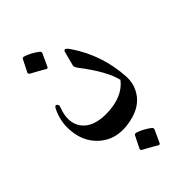

<svg xmlns="http://www.w3.org/2000/svg" viewBox="-266 -718 1103 1103"><g transform="rotate(-45 286.0 -166.0)"><path d="M375 -458Q478 -306 488 -120Q490 -72 471 -33Q425 64 287 79Q192 89 125 35Q59 -19 45 -107Q30 -199 72 -281Q82 -298 91 -290Q103 -280 95 -264Q59 -169 105 -109Q150 -51 257 -52Q390 -54 451 -133Q431 -220 328 -354Q313 -374 316 -385L338 -469Q346 -501 375 -458ZM139 -614Q143 -622 155 -619Q177 -612 197 -601Q217 -590 236 -576Q246 -568 242 -558L207 -482Q202 -472 190 -480Q178 -488 110 -525Q97 -532 103 -542ZM285 151Q289 143 301 146Q323 153 343 164Q363 175 382 189Q392 197 388 207L353 283Q348 293 336 285Q324 277 256 240Q243 233 249 223Z"/></g></svg>

Font: Amiri
Style: Bold Italic
Weight: 700
Italic angle: 10°
Designer: Khaled Hosny
Version: Version 0.113